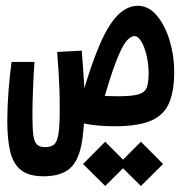

<svg xmlns="http://www.w3.org/2000/svg" viewBox="-20 -428 626 656"><path d="M371.1 3.4Q339.8 3.4 310.1 0.5Q280.3 -2.4 254.6 -9.5Q229 -16.6 208.5 -27.8L219.7 -119.6Q232.9 -114.7 255.1 -110.1Q277.3 -105.5 309.1 -102.3Q340.8 -99.1 382.3 -99.1Q430.2 -99.1 452.6 -105.5Q475.1 -111.8 481.4 -128.9Q487.8 -146 487.8 -177.7Q487.8 -208.5 481 -237.8Q474.1 -267.1 463.1 -285.9Q452.1 -304.7 439 -304.7Q425.8 -304.7 410.6 -285.9Q395.5 -267.1 375.7 -215.6Q356 -164.1 328.1 -65.4L258.3 -93.3Q290.5 -205.1 320.3 -274.4Q350.1 -343.8 382.1 -376Q414.1 -408.2 451.2 -408.2Q487.8 -408.2 515.9 -374.8Q543.9 -341.3 559.6 -289.6Q575.2 -237.8 575.2 -182.6Q575.2 -115.2 556.9 -74.2Q538.6 -33.2 494.1 -14.9Q449.7 3.4 371.1 3.4ZM128.9 174.3Q78.6 174.3 51.8 153.1Q24.9 131.8 14.9 89.8Q4.9 47.9 4.9 -14.2Q4.9 -60.5 9 -116.2Q13.2 -171.9 19.5 -216.3H97.7Q94.7 -170.4 92.8 -123Q90.8 -75.7 90.8 -34.7Q90.8 8.8 93.8 32.7Q96.7 56.6 106.2 65.7Q115.7 74.7 134.3 74.7Q153.8 74.7 164.6 65.9Q175.3 57.1 179.7 29.5Q184.1 2 184.1 -55.2Q184.1 -92.3 183.1 -121.6Q182.1 -150.9 180.2 -181.2Q178.2 -211.4 175.3 -250.5L259.3 -254.9Q261.7 -222.2 263.9 -193.6Q266.1 -165 267.6 -137.9Q269 -110.8 269 -81.5Q269 13.2 257.6 69.3Q246.1 125.5 215.8 149.9Q185.5 174.3 128.9 174.3ZM461.4 207.5 385.7 132.3 461.4 56.2 537.1 132.3ZM339.4 207.5 263.7 132.3 339.4 56.2 415 132.3Z"/></svg>

Font: Cascadia Code
Style: Regular
Weight: 400
Monospace: yes
Designer: Aaron Bell
Foundry: Saja Typeworks
Version: Version 2106.017